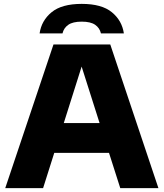

<svg xmlns="http://www.w3.org/2000/svg" viewBox="-20 -969 844 989"><path d="M7 0 255.5 -740H548L796 0H599.5L541.5 -181.5H259.5L202 0ZM308.5 -335H493L400.5 -626ZM184 -797Q193.5 -863 245.8 -906Q298 -949 401 -949Q504 -949 556.2 -906Q608.5 -863 618 -797H500Q493.5 -825 470.2 -841.2Q447 -857.5 401 -857.5Q355 -857.5 331.8 -841.2Q308.5 -825 302 -797Z"/></svg>

Font: Encode Sans SemiExpanded SemiExpanded ExtraBold
Style: Regular
Weight: 800
Width: 6
Designer: Multiple Designers
Foundry: Impallari Type
Version: Version 3.000; ttfautohint (v1.8.3) -l 8 -r 50 -G 200 -x 14 